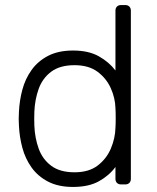

<svg xmlns="http://www.w3.org/2000/svg" viewBox="-20 -730 620 760"><path d="M269 10Q211 10 170.5 -11Q130 -32 105 -67Q80 -102 68.5 -145Q57 -188 55 -232Q54 -247 54 -260Q54 -273 55 -288Q57 -332 68.5 -375Q80 -418 105 -453Q130 -488 170.5 -509Q211 -530 269 -530Q331 -530 371.5 -507Q412 -484 437 -451V-688Q437 -698 443 -704Q449 -710 459 -710H476Q486 -710 492 -704Q498 -698 498 -688V-22Q498 -12 492 -6Q486 0 476 0H459Q449 0 443 -6Q437 -12 437 -22V-69Q412 -35 371.5 -12.5Q331 10 269 10ZM275 -48Q332 -48 367 -75Q402 -102 419 -142.5Q436 -183 437 -224Q438 -239 438 -263Q438 -287 437 -302Q436 -342 418.5 -381Q401 -420 366 -446Q331 -472 275 -472Q217 -472 182.5 -446Q148 -420 133 -378Q118 -336 116 -288Q115 -260 116 -232Q118 -184 133 -142Q148 -100 182.5 -74Q217 -48 275 -48Z"/></svg>

Font: Rubik Light Light
Style: Regular
Weight: 300
Version: Version 2.101